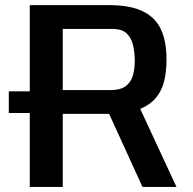

<svg xmlns="http://www.w3.org/2000/svg" viewBox="-20 -736 761 756"><path d="M14.6 -376.5H350.6V-291H14.6ZM97.2 0V-715.8H409.7Q493.2 -715.8 542.7 -691.4Q592.3 -667 614 -619.6Q635.7 -572.3 635.7 -502.4Q635.7 -454.1 626.2 -416Q616.7 -377.9 594 -350.8Q571.3 -323.7 532.2 -307.1L674.8 0H541L409.7 -287.6H227.1V0ZM227.1 -381.3H415Q454.1 -381.3 474.6 -396.5Q495.1 -411.6 502.9 -437.7Q510.7 -463.9 510.7 -495.6Q510.7 -526.4 504.6 -555.4Q498.5 -584.5 480 -603.3Q461.4 -622.1 422.9 -622.1H227.1Z"/></svg>

Font: Monda SemiBold
Style: Regular
Weight: 600
Designer: Vernon Adams
Foundry: Vernon Adams
Version: Version 2.200